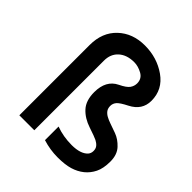

<svg xmlns="http://www.w3.org/2000/svg" viewBox="-182 -757 890 890"><g transform="rotate(45 262.5 -312.5)"><path d="M240.7 -0.5V-89.8Q288.6 -71.8 345.2 -71.8Q401.9 -72.3 425.8 -97.7Q435.5 -108.4 435.5 -124.3Q435.5 -140.1 427.2 -149.9Q418.9 -159.7 405.5 -166.5Q392.1 -173.3 346.2 -188.5Q300.3 -203.6 272.5 -233.9Q244.6 -264.2 244.6 -319.3Q244.6 -396.5 300.8 -423.8Q335.4 -440.4 346.2 -455.6Q356.9 -470.7 356.9 -488.8Q356.9 -519.5 330.3 -534.2Q303.7 -548.8 277.8 -548.8Q230 -548.8 201.7 -523.4Q173.3 -498 173.3 -454.6V2H75.2V-459Q75.2 -541.5 126.7 -590.1Q178.2 -638.7 258.1 -638.7Q337.9 -638.7 399.4 -595.5Q460.9 -552.2 460.9 -478.5Q460.9 -417.5 401.4 -387.2Q363.8 -368.2 353 -355.5Q342.3 -342.8 342.3 -326.7Q342.3 -310.5 350.1 -300Q357.9 -289.6 370.8 -282.5Q383.8 -275.4 400.1 -269.8Q416.5 -264.2 446.3 -253.4Q476.1 -242.7 500.7 -216.3Q525.4 -189.9 525.4 -144.8Q525.4 -99.6 511.2 -71Q497.1 -42.5 473.4 -23.4Q449.7 -4.4 418.2 5.1Q386.7 14.6 338.1 14.6Q289.6 14.6 240.7 -0.5Z"/></g></svg>

Font: Keraleeyam
Style: Regular
Weight: 400
Designer: Hussain K. H.
Foundry: Swathanthra Malayalam Computing(SMC) http://smc.org.in
Version: Version 3.0.0+20221109